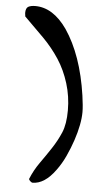

<svg xmlns="http://www.w3.org/2000/svg" viewBox="-56 -831 463 867"><g transform="rotate(5 176.0 -398.0)"><path d="M27.3 -745.1 25.4 -760.7Q25.4 -783.2 37.1 -789.6Q48.8 -795.9 68.4 -795.9Q149.4 -795.9 212.9 -705.1Q289.1 -592.8 315.4 -412.1Q322.3 -364.3 322.3 -337.4Q322.3 -310.5 315.9 -277.8Q309.6 -245.1 297.4 -208.5Q285.2 -171.9 268.1 -134.8Q251 -97.7 228.5 -67.4Q179.7 0 125 0Q121.1 0 114.7 -5.9Q108.4 -11.7 108.4 -15.6Q125 -56.6 150.4 -92.3Q175.8 -127.9 199.2 -163.6Q222.7 -199.2 239.3 -237.8Q255.9 -276.4 255.9 -339.4Q255.9 -402.3 237.8 -460.9Q219.7 -519.5 188.5 -567.4Q157.2 -615.2 115.7 -657.2Q74.2 -699.2 27.3 -745.1Z"/></g></svg>

Font: Architects Daughter
Style: Regular
Weight: 400
Designer: Kimberly Geswein
Foundry: Kimberly Geswein
Version: Version 1.003 2010